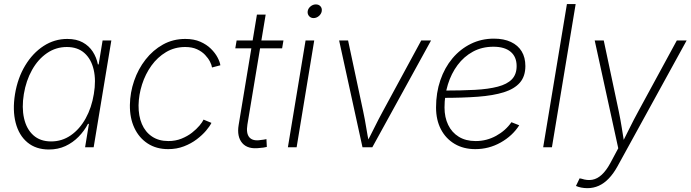

<svg xmlns="http://www.w3.org/2000/svg" viewBox="-20 -748 3507 975"><path d="M228.5 11.2Q162.6 11.2 119.4 -24.7Q76.2 -60.5 59.6 -124.3Q43 -188 56.2 -270Q69.8 -352.1 107.9 -415.3Q146 -478.5 201.2 -514.4Q256.3 -550.3 321.8 -550.3Q368.2 -550.3 400.1 -532.7Q432.1 -515.1 451.2 -485.6Q470.2 -456.1 477.1 -420.9H481L501 -542.5H545.4L455.6 0H412.1L431.6 -119.1H426.8Q408.2 -83.5 379.2 -53.7Q350.1 -23.9 312.3 -6.3Q274.4 11.2 228.5 11.2ZM239.7 -29.8Q294.9 -29.8 339.8 -61Q384.8 -92.3 415 -146.7Q445.3 -201.2 456.5 -270.5Q468.3 -339.8 455.8 -393.8Q443.4 -447.8 408.9 -478.5Q374.5 -509.3 319.3 -509.3Q263.7 -509.3 218.3 -478Q172.9 -446.8 142.6 -392.6Q112.3 -338.4 101.1 -270.5Q89.8 -202.1 102.1 -147.5Q114.3 -92.8 149.2 -61.3Q184.1 -29.8 239.7 -29.8Z M834 9.3Q773.9 9.3 730 -19.3Q686 -47.9 662.4 -98.4Q638.7 -148.9 639.6 -215.3Q640.6 -277.8 661.1 -337.6Q681.6 -397.5 719.2 -445.6Q756.8 -493.7 807.9 -522Q858.9 -550.3 920.9 -550.3Q964.8 -550.3 997.1 -536.1Q1029.3 -522 1051 -500.5Q1072.8 -479 1084.7 -456.3Q1096.7 -433.6 1099.1 -416.5L1056.6 -405.3Q1055.2 -417.5 1046.4 -434.8Q1037.6 -452.1 1021.5 -469.2Q1005.4 -486.3 980.5 -497.8Q955.6 -509.3 920.4 -509.3Q866.7 -509.3 823.2 -483.4Q779.8 -457.5 749 -414.8Q718.3 -372.1 701.4 -319.3Q684.6 -266.6 683.6 -213.4Q683.1 -159.2 700.4 -118.4Q717.8 -77.6 752 -54.7Q786.1 -31.7 835 -31.7Q871.1 -31.7 901.6 -43.9Q932.1 -56.2 955.1 -74.2Q978 -92.3 993.2 -110.4Q1008.3 -128.4 1013.7 -140.6L1053.7 -124Q1045.4 -106.9 1026.4 -84.5Q1007.3 -62 979 -40.5Q950.7 -19 914.1 -4.9Q877.4 9.3 834 9.3Z M1419.4 -542.5 1412.6 -502.4H1174.8L1181.6 -542.5ZM1284.7 -673.8H1329.1L1236.3 -115.2Q1229 -70.3 1246.6 -50.3Q1264.2 -30.3 1304.7 -37.1Q1310.5 -37.6 1318.4 -38.8Q1326.2 -40 1333 -41.5L1335 -2Q1327.1 0 1317.9 1.5Q1308.6 2.9 1298.8 3.4Q1238.3 11.2 1210.2 -21.5Q1182.1 -54.2 1191.9 -113.3Z M1441.9 0 1531.7 -542.5H1575.7L1486.3 0ZM1572.3 -656.2Q1558.1 -656.2 1549.3 -666.5Q1540.5 -676.8 1542.5 -691.4Q1544.9 -705.6 1557.1 -715.6Q1569.3 -725.6 1584 -725.6Q1599.1 -725.6 1607.7 -715.6Q1616.2 -705.6 1613.8 -690.9Q1611.3 -676.8 1599.1 -666.5Q1586.9 -656.2 1572.3 -656.2Z M1820.8 0 1702.1 -542.5H1747.6L1824.2 -183.1Q1833 -142.1 1839.6 -100.8Q1846.2 -59.6 1854.5 -19.5H1839.8Q1861.3 -59.6 1881.6 -100.8Q1901.9 -142.1 1924.3 -183.1L2119.1 -542.5H2168.9L1870.6 0Z M2393.6 9.3Q2334 9.3 2289.1 -17.1Q2244.1 -43.5 2219.2 -91.1Q2194.3 -138.7 2194.3 -202.1Q2194.3 -276.9 2216.1 -340.6Q2237.8 -404.3 2277.6 -451.7Q2317.4 -499 2371.1 -525.4Q2424.8 -551.8 2488.3 -551.8Q2538.6 -551.8 2574.5 -534.9Q2610.4 -518.1 2629.2 -487.1Q2647.9 -456.1 2647.9 -412.6Q2647.9 -360.4 2620.1 -328.4Q2592.3 -296.4 2538.6 -279.5Q2484.9 -262.7 2406.5 -256.8Q2328.1 -251 2227.5 -251L2231.4 -288.1Q2321.8 -288.1 2391.1 -291.7Q2460.4 -295.4 2507.8 -307.9Q2555.2 -320.3 2579.3 -345.2Q2603.5 -370.1 2603.5 -412.6Q2603.5 -459.5 2573 -485.1Q2542.5 -510.7 2485.4 -510.7Q2427.7 -510.7 2381.8 -485.8Q2335.9 -460.9 2303.7 -417.7Q2271.5 -374.5 2254.4 -319.1Q2237.3 -263.7 2237.3 -202.1Q2237.3 -152.3 2255.9 -113.8Q2274.4 -75.2 2309.8 -53.5Q2345.2 -31.7 2395.5 -31.7Q2451.2 -31.7 2499.5 -58.3Q2547.9 -85 2577.1 -127.4L2616.7 -111.8Q2582.5 -58.1 2522.7 -24.4Q2462.9 9.3 2393.6 9.3Z M2903.3 -727.5 2782.7 0H2738.3L2858.9 -727.5Z M2904.8 196.3 2923.3 157.7 2933.6 159.7Q2962.4 169.4 2987.8 164.8Q3013.2 160.2 3035.9 139.2Q3058.6 118.2 3079.1 80.6L3119.6 4.9L3000 -542.5H3045.9L3122.1 -183.1Q3130.9 -141.1 3137.5 -99.1Q3144 -57.1 3150.9 -15.6H3136.2Q3157.2 -57.1 3178 -99.1Q3198.7 -141.1 3221.7 -183.1L3417 -542.5H3466.8L3115.7 96.7Q3095.2 133.8 3071.5 158.4Q3047.9 183.1 3020.8 195.3Q2993.7 207.5 2962.9 207.5Q2946.8 207.5 2931.9 204.6Q2917 201.7 2904.8 196.3Z"/></svg>

Font: Inter 16pt ExtraLight
Style: Italic
Weight: 250
Italic angle: -9.3988°
Version: Version 4.001;git-66647c0bb